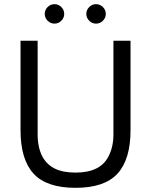

<svg xmlns="http://www.w3.org/2000/svg" viewBox="-20 -881 718 912"><path d="M77.5 0ZM77.5 -262.5V-687.5H158.8V-242.5Q158.8 -181.2 181.2 -137.5Q202.5 -98.8 240.6 -80Q278.8 -61.2 338.8 -61.2Q456.2 -61.2 495 -137.5Q518.8 -182.5 518.8 -242.5V-687.5H600V-262.5Q600 -123.8 538.1 -56.2Q476.2 11.2 338.8 11.2Q201.2 11.2 139.4 -56.2Q77.5 -123.8 77.5 -262.5ZM192.5 -815Q192.5 -833.8 206.2 -847.5Q220 -861.2 238.8 -861.2Q257.5 -861.2 271.2 -847.5Q285 -833.8 285 -815Q285 -796.2 271.2 -782.5Q257.5 -768.8 238.8 -768.8Q220 -768.8 206.2 -782.5Q192.5 -796.2 192.5 -815ZM390 -815Q390 -833.8 403.8 -847.5Q417.5 -861.2 436.2 -861.2Q455 -861.2 468.8 -847.5Q482.5 -833.8 482.5 -815Q482.5 -796.2 468.8 -782.5Q455 -768.8 436.2 -768.8Q417.5 -768.8 403.8 -782.5Q390 -796.2 390 -815Z"/></svg>

Font: Cambay
Style: Regular
Weight: 400
Version: Version 1.180;PS 001.180;hotconv 1.0.70;makeotf.lib2.5.58329